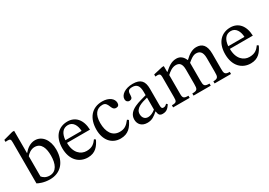

<svg xmlns="http://www.w3.org/2000/svg" viewBox="10 -1492 3208 2289"><g transform="rotate(-30 1614.0 -348.0)"><path d="M163 -706H137L8 -671V-643C8 -643 20 -645 36 -645C74 -645 80 -637 80 -592V-30C104 -17 162 10 247 10C386 10 487 -84 487 -263C487 -393 419 -485 320 -485C253 -485 201 -442 166 -400H163ZM163 -356C181 -380 225 -417 276 -417C371 -417 396 -327 396 -231C396 -120 360 -31 265 -31C212 -31 182 -55 163 -78Z M937 -143C905 -101 874 -65 793 -65C713 -65 637 -128 637 -266H953C948 -406 876 -485 767 -485C650 -485 556 -405 556 -238C556 -77 649 10 769 10C872 10 920 -53 956 -129ZM636 -303C644 -396 684 -445 752 -445C823 -445 856 -377 859 -303Z M1394 -148C1349 -90 1315 -65 1250 -65C1147 -65 1098 -151 1098 -273C1098 -388 1147 -448 1228 -448C1314 -448 1281 -334 1355 -334C1383 -334 1397 -350 1397 -379C1397 -437 1339 -485 1245 -485C1101 -485 1019 -383 1019 -226C1019 -87 1094 10 1219 10C1326 10 1375 -53 1413 -134Z M1740 -62C1746 -18 1756 5 1800 5C1851 5 1875 -16 1908 -64L1893 -80C1879 -65 1865 -55 1846 -55C1825 -55 1816 -63 1816 -104V-331C1816 -435 1775 -485 1666 -485C1557 -485 1490 -431 1490 -375C1490 -342 1512 -327 1532 -327C1560 -327 1576 -342 1576 -373C1576 -433 1586 -454 1643 -454C1703 -454 1733 -421 1733 -334V-290C1647 -263 1470 -237 1470 -105C1470 -41 1512 7 1589 7C1653 7 1689 -21 1736 -62ZM1733 -92C1699 -64 1663 -48 1630 -48C1587 -48 1558 -79 1558 -129C1558 -207 1642 -234 1733 -257Z M2097 -357C2126 -384 2170 -421 2222 -421C2268 -421 2302 -399 2302 -314V-116C2302 -46 2296 -29 2225 -29V0H2462V-29C2390 -29 2385 -47 2385 -116V-359C2418 -387 2459 -421 2500 -421C2547 -421 2586 -399 2586 -308V-116C2586 -55 2583 -29 2515 -29V0H2741V-29C2672 -29 2669 -53 2669 -116V-320C2669 -441 2618 -485 2540 -485C2487 -485 2436 -456 2381 -402H2377C2357 -450 2323 -485 2266 -485C2198 -485 2152 -448 2098 -401H2094V-482H2070L1945 -453V-424C1945 -424 1957 -426 1972 -426C2000 -426 2014 -417 2014 -381V-101C2014 -41 2007 -29 1944 -29V0H2172V-29C2110 -29 2097 -41 2097 -97Z M3179 -143C3147 -101 3116 -65 3035 -65C2955 -65 2879 -128 2879 -266H3195C3190 -406 3118 -485 3009 -485C2892 -485 2798 -405 2798 -238C2798 -77 2891 10 3011 10C3114 10 3162 -53 3198 -129ZM2878 -303C2886 -396 2926 -445 2994 -445C3065 -445 3098 -377 3101 -303Z"/></g></svg>

Font: STIX Two Math
Style: Regular
Weight: 400
Designer: Ross Mills, John Hudson & Paul Hanslow, Tiro Typeworks Ltd; with portions MicroPress Inc., with additions and correction
Foundry: Tiro Typeworks Ltd
Version: Version 2.02 b142